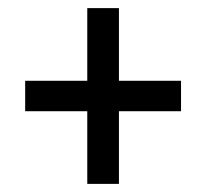

<svg xmlns="http://www.w3.org/2000/svg" viewBox="-20 -594 508 473"><path d="M195 -141H273V-320H426V-395H273V-574H195V-395H42V-320H195Z"/></svg>

Font: Noto Serif Georgian Condensed Black
Style: Regular
Weight: 900
Width: 3
Designer: Monotype Design Team, Akaki Razmadze
Foundry: Google LLC
Version: Version 2.003